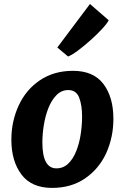

<svg xmlns="http://www.w3.org/2000/svg" viewBox="-20 -910 610 938"><path d="M234.5 8Q134 8 84.8 -57.5Q35.5 -123 35.5 -227.5Q35.5 -317.5 71.5 -395Q107 -472 175.2 -518Q243.5 -564 336.5 -564Q437 -564 485.5 -499.5Q534 -435 534 -329.5Q534 -240 499 -162Q463.5 -85 395.8 -38.5Q328 8 234.5 8ZM255.5 -87.5Q289.5 -87.5 313.5 -110.8Q337.5 -134 352.5 -171.8Q367.5 -209.5 374.2 -253.8Q381 -298 381 -340Q381 -396 366.8 -433Q352.5 -470 313.5 -470Q280 -470 255.8 -445.2Q231.5 -420.5 216.2 -381.5Q201 -342.5 194 -298Q187 -253.5 187 -214Q187 -87.5 255.5 -87.5ZM312.5 -634 260 -678 419.5 -890.5 511 -811Q503.5 -795.5 479 -769Q454.5 -742.5 422.5 -713.8Q390.5 -685 360.5 -662.8Q330.5 -640.5 312.5 -634Z"/></svg>

Font: Merriweather Sans Italic
Style: Bold
Weight: 700
Italic angle: -7.5°
Designer: Eben Sorkin
Foundry: Eben Sorkin
Version: Version 1.008; ttfautohint (v1.7.19-72a1) -l 8 -r 50 -G 200 